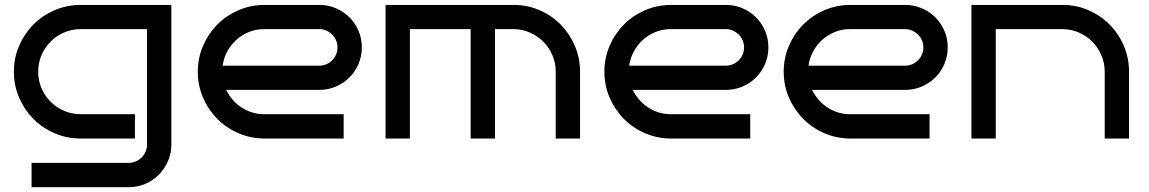

<svg xmlns="http://www.w3.org/2000/svg" viewBox="-20 -570 4728 790"><path d="M685.1 24.9Q685.1 61.5 671.1 93.3Q657.2 125 633.5 148.9Q609.9 172.9 577.9 186.5Q545.9 200.2 509.8 200.2H109.9V100.1H509.8Q524.9 100.1 538.6 94.2Q552.2 88.4 562.5 78.1Q572.8 67.9 578.9 54.2Q585 40.5 585 24.9V-450.2H310.1Q273.9 -449.7 242.4 -435.8Q210.9 -421.9 187.5 -398.2Q164.1 -374.5 150.6 -342.8Q137.2 -311 137.2 -274.9Q137.2 -238.8 150.6 -207.3Q164.1 -175.8 187.5 -152.1Q210.9 -128.4 242.4 -114.5Q273.9 -100.6 310.1 -100.1H535.2V0H310.1Q253.4 -0.5 203.6 -22.2Q153.8 -43.9 116.9 -81.3Q80.1 -118.7 58.6 -168.5Q37.1 -218.3 37.1 -274.9Q37.1 -331.5 58.6 -381.3Q80.1 -431.2 116.9 -468.5Q153.8 -505.9 203.6 -527.6Q253.4 -549.3 310.1 -549.8H685.1Z M1468.8 -375Q1468.8 -338.4 1455.1 -306.6Q1441.4 -274.9 1417.7 -251.2Q1394 -227.5 1362.1 -213.9Q1330.1 -200.2 1293.9 -200.2H910.6Q921.4 -178.2 937.5 -159.7Q953.6 -141.1 973.6 -127.9Q993.7 -114.7 1017.3 -107.4Q1041 -100.1 1066.9 -100.1H1394V0H1066.9Q1010.3 -0.5 960.4 -22.2Q910.6 -43.9 873.8 -81.3Q836.9 -118.7 815.4 -168.5Q793.9 -218.3 793.9 -274.9Q793.9 -331.5 815.4 -381.3Q836.9 -431.2 873.8 -468.5Q910.6 -505.9 960.4 -527.6Q1010.3 -549.3 1066.9 -549.8H1293.9Q1330.1 -549.8 1362.1 -536.1Q1394 -522.5 1417.7 -498.8Q1441.4 -475.1 1455.1 -443.4Q1468.8 -411.6 1468.8 -375ZM1293.9 -299.8Q1309.1 -299.8 1322.8 -305.7Q1336.4 -311.5 1346.7 -321.8Q1356.9 -332 1362.8 -345.7Q1368.7 -359.4 1368.7 -375Q1368.7 -390.1 1362.8 -403.8Q1356.9 -417.5 1346.7 -427.7Q1336.4 -438 1322.8 -444.1Q1309.1 -450.2 1293.9 -450.2H1066.9Q1033.7 -450.2 1004.6 -438.5Q975.6 -426.8 952.9 -406.5Q930.2 -386.2 915.3 -358.6Q900.4 -331.1 896 -299.8Z M1666.5 0H1566.4V-549.8H2093.8Q2150.4 -549.8 2200.2 -528.1Q2250 -506.3 2286.9 -469Q2323.7 -431.6 2345.2 -381.6Q2366.7 -331.5 2366.7 -274.9V0H2266.6V-274.9Q2266.6 -311 2252.9 -342.8Q2239.3 -374.5 2215.8 -398.2Q2192.4 -421.9 2160.9 -435.8Q2129.4 -449.7 2093.8 -450.2H2016.6V0H1916.5V-450.2H1666.5Z M3141.6 -375Q3141.6 -338.4 3127.9 -306.6Q3114.3 -274.9 3090.6 -251.2Q3066.9 -227.5 3034.9 -213.9Q3002.9 -200.2 2966.8 -200.2H2583.5Q2594.2 -178.2 2610.4 -159.7Q2626.5 -141.1 2646.5 -127.9Q2666.5 -114.7 2690.2 -107.4Q2713.9 -100.1 2739.7 -100.1H3066.9V0H2739.7Q2683.1 -0.5 2633.3 -22.2Q2583.5 -43.9 2546.6 -81.3Q2509.8 -118.7 2488.3 -168.5Q2466.8 -218.3 2466.8 -274.9Q2466.8 -331.5 2488.3 -381.3Q2509.8 -431.2 2546.6 -468.5Q2583.5 -505.9 2633.3 -527.6Q2683.1 -549.3 2739.7 -549.8H2966.8Q3002.9 -549.8 3034.9 -536.1Q3066.9 -522.5 3090.6 -498.8Q3114.3 -475.1 3127.9 -443.4Q3141.6 -411.6 3141.6 -375ZM2966.8 -299.8Q2981.9 -299.8 2995.6 -305.7Q3009.3 -311.5 3019.5 -321.8Q3029.8 -332 3035.6 -345.7Q3041.5 -359.4 3041.5 -375Q3041.5 -390.1 3035.6 -403.8Q3029.8 -417.5 3019.5 -427.7Q3009.3 -438 2995.6 -444.1Q2981.9 -450.2 2966.8 -450.2H2739.7Q2706.5 -450.2 2677.5 -438.5Q2648.4 -426.8 2625.7 -406.5Q2603 -386.2 2588.1 -358.6Q2573.2 -331.1 2568.8 -299.8Z M3879.4 -375Q3879.4 -338.4 3865.7 -306.6Q3852.1 -274.9 3828.4 -251.2Q3804.7 -227.5 3772.7 -213.9Q3740.7 -200.2 3704.6 -200.2H3321.3Q3332 -178.2 3348.1 -159.7Q3364.3 -141.1 3384.3 -127.9Q3404.3 -114.7 3428 -107.4Q3451.7 -100.1 3477.5 -100.1H3804.7V0H3477.5Q3420.9 -0.5 3371.1 -22.2Q3321.3 -43.9 3284.4 -81.3Q3247.6 -118.7 3226.1 -168.5Q3204.6 -218.3 3204.6 -274.9Q3204.6 -331.5 3226.1 -381.3Q3247.6 -431.2 3284.4 -468.5Q3321.3 -505.9 3371.1 -527.6Q3420.9 -549.3 3477.5 -549.8H3704.6Q3740.7 -549.8 3772.7 -536.1Q3804.7 -522.5 3828.4 -498.8Q3852.1 -475.1 3865.7 -443.4Q3879.4 -411.6 3879.4 -375ZM3704.6 -299.8Q3719.7 -299.8 3733.4 -305.7Q3747.1 -311.5 3757.3 -321.8Q3767.6 -332 3773.4 -345.7Q3779.3 -359.4 3779.3 -375Q3779.3 -390.1 3773.4 -403.8Q3767.6 -417.5 3757.3 -427.7Q3747.1 -438 3733.4 -444.1Q3719.7 -450.2 3704.6 -450.2H3477.5Q3444.3 -450.2 3415.3 -438.5Q3386.2 -426.8 3363.5 -406.5Q3340.8 -386.2 3325.9 -358.6Q3311 -331.1 3306.6 -299.8Z M4077.1 0H3977.1V-549.8H4352.1Q4408.7 -549.8 4458.5 -528.1Q4508.3 -506.3 4545.4 -469Q4582.5 -431.6 4604 -381.6Q4625.5 -331.5 4625.5 -274.9V0H4525.4V-274.9Q4525.4 -311 4511.7 -342.8Q4498 -374.5 4474.6 -398.2Q4451.2 -421.9 4419.7 -435.8Q4388.2 -449.7 4352.1 -450.2H4077.1Z"/></svg>

Font: Bruno Ace
Style: Regular
Weight: 400
Designer: Astigmatic (AOETI)
Foundry: Astigmatic (AOETI)
Version: Version 1.000